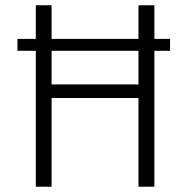

<svg xmlns="http://www.w3.org/2000/svg" viewBox="-20 -705 708 725"><path d="M502.9 -513.2H174.8V-386.2H502.9ZM622.1 -513.2H563V0H502.9V-335H174.8V0H115.2V-513.2H45.9V-558.1H115.2V-685.1H174.8V-558.1H502.9V-685.1H563V-558.1H622.1Z"/></svg>

Font: FiraSans-Light
Style: Regular
Weight: 300
Designer: Carrois Corporate & Edenspiekermann AG
Foundry: Carrois Corporate GbR & Edenspiekermann AG
Version: Version 3.106;PS 003.106;hotconv 1.0.70;makeotf.lib2.5.58329